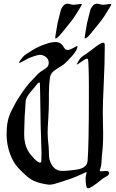

<svg xmlns="http://www.w3.org/2000/svg" viewBox="-20 -1017 625 1037"><path d="M538.1 -991Q543 -991 556.6 -993.4Q570.3 -995.8 574.2 -995.8Q581.1 -995.8 581.1 -992.2L579.1 -987.3Q541 -922.6 521.5 -899.4Q516.6 -893.3 505.9 -879.9Q495.1 -866.5 486.3 -855.5Q477.5 -844.5 467.8 -832.9Q458 -821.3 450.7 -815.2Q443.4 -809.1 440.4 -809.1Q437.5 -809.1 437.5 -814Q437.5 -818.8 438.5 -822.5Q441.4 -839.6 444.3 -858.5Q447.3 -877.4 450.2 -892.1Q453.1 -906.7 458 -923.8Q460 -929.9 462.9 -943.4Q465.8 -956.8 467.8 -962.9Q469.7 -969 474.6 -976.9Q479.5 -984.9 486.3 -991Q494.1 -997.1 503.9 -997.1Q508.8 -997.1 520 -994Q531.2 -991 538.1 -991ZM378.9 -991Q383.8 -991 397.5 -993.4Q411.1 -995.8 415 -995.8Q421.9 -995.8 421.9 -992.2L419.9 -987.3Q381.8 -922.6 362.3 -899.4Q357.4 -893.3 346.7 -879.9Q335.9 -866.5 327.1 -855.5Q318.4 -844.5 308.6 -832.9Q298.8 -821.3 291.5 -815.2Q284.2 -809.1 281.2 -809.1Q278.3 -809.1 278.3 -814Q278.3 -818.8 279.3 -822.5Q282.2 -839.6 285.2 -858.5Q288.1 -877.4 291 -892.1Q293.9 -906.7 298.8 -923.8Q300.8 -929.9 303.7 -943.4Q306.6 -956.8 308.6 -962.9Q310.5 -969 315.4 -976.9Q320.3 -984.9 327.1 -991Q335 -997.1 344.7 -997.1Q349.6 -997.1 360.8 -994Q372.1 -991 378.9 -991ZM196.3 -138.7Q202.1 -138.7 203.1 -147.5Q204.1 -156.2 204.1 -185.5V-191.4Q204.1 -218.8 201.7 -277.8Q199.2 -336.9 199.2 -369.1Q196.3 -567.4 195.3 -569.3Q194.3 -571.3 192.4 -571.3Q188.5 -571.3 182.6 -565.4Q176.8 -559.6 166 -544.9L154.3 -531.2Q151.4 -527.3 145.5 -520.5Q139.6 -513.7 137.2 -510.3Q134.8 -506.8 130.4 -500.5Q126 -494.1 124 -489.3Q122.1 -484.4 120.1 -478Q118.2 -471.7 118.2 -463.9Q117.2 -444.3 115.7 -423.8Q114.3 -403.3 113.3 -389.6Q112.3 -376 112.3 -357.4Q112.3 -345.7 111.3 -324.2Q110.4 -302.7 110.4 -292Q110.4 -238.3 132.8 -200.2Q143.6 -181.6 164.6 -160.2Q185.5 -138.7 196.3 -138.7ZM552.7 -93.8Q569.3 -93.8 569.3 -82Q569.3 -75.2 563 -69.8Q556.6 -64.5 545.4 -58.6Q534.2 -52.7 529.3 -47.9Q471.7 0 455.1 0Q442.4 0 442.4 -56.6Q442.4 -61.5 444.8 -71.8Q447.3 -82 447.3 -85Q447.3 -87.9 445.3 -87.9L431.6 -81.1Q418 -74.2 388.7 -62Q359.4 -49.8 326.2 -40Q316.4 -37.1 299.3 -31.2Q282.2 -25.4 270 -22.5Q257.8 -19.5 245.1 -19.5Q241.2 -19.5 233.4 -21Q225.6 -22.5 223.6 -22.5Q175.8 -31.2 149.9 -46.9Q124 -62.5 80.1 -108.4Q51.8 -137.7 33.7 -187.5Q15.6 -237.3 15.6 -293Q15.6 -329.1 21.5 -359.9Q27.3 -390.6 43.5 -421.9Q59.6 -453.1 66.9 -466.3Q74.2 -479.5 96.7 -512.7Q107.4 -529.3 119.1 -544.4Q130.9 -559.6 137.7 -567.4Q144.5 -575.2 162.1 -593.3Q179.7 -611.3 186.5 -619.1Q195.3 -627.9 210.9 -637.2Q226.6 -646.5 234.9 -654.8Q243.2 -663.1 243.2 -678.7Q243.2 -696.3 228.5 -708.5Q213.9 -720.7 196.3 -720.7Q189.5 -720.7 181.6 -718.8Q173.8 -716.8 164.1 -713.4Q154.3 -710 148.4 -708Q137.7 -705.1 112.8 -690.9Q87.9 -676.8 84 -676.8Q83 -676.8 83 -678.7Q83 -680.7 85 -683.6Q93.8 -698.2 102.5 -708Q111.3 -717.8 116.2 -721.2Q121.1 -724.6 138.7 -735.4Q172.9 -758.8 208 -772.5Q243.2 -786.1 260.7 -788.1L278.3 -790Q294.9 -790 305.7 -783.2Q316.4 -776.4 320.3 -768.6Q324.2 -760.7 330.6 -753.9Q336.9 -747.1 346.7 -747.1Q356.4 -747.1 375.5 -757.8Q394.5 -768.6 396.5 -768.6Q398.4 -768.6 398.4 -766.6Q398.4 -755.9 389.2 -741.2Q379.9 -726.6 370.1 -715.3Q360.4 -704.1 348.6 -692.4L336.9 -680.7Q325.2 -668 303.2 -655.3Q281.2 -642.6 267.1 -630.4Q252.9 -618.2 250 -597.7Q244.1 -557.6 244.1 -511.7V-471.7Q244.1 -429.7 240.7 -377Q237.3 -324.2 237.3 -302.7Q237.3 -271.5 241.2 -240.2Q243.2 -226.6 243.7 -204.1Q244.1 -181.6 245.1 -168.9Q246.1 -156.2 252.9 -139.6Q259.8 -123 272.5 -110.4Q289.1 -93.8 316.4 -93.8Q330.1 -93.8 337.9 -94.7Q342.8 -94.7 354.5 -96.2Q366.2 -97.7 372.1 -98.1Q377.9 -98.6 388.7 -100.1Q399.4 -101.6 405.3 -103Q411.1 -104.5 419.4 -107.4Q427.7 -110.4 432.6 -113.8Q437.5 -117.2 442.4 -122.1Q447.3 -127 449.7 -133.8Q452.1 -140.6 453.1 -148.4Q460 -234.4 460 -491.2Q460 -530.3 460 -560.1Q460 -589.8 459.5 -611.8Q459 -633.8 458.5 -648.9Q458 -664.1 457.5 -673.8Q457 -683.6 456.5 -689Q456.1 -694.3 454.6 -696.8Q453.1 -699.2 452.6 -699.7Q452.1 -700.2 450.2 -700.2Q442.4 -700.2 420.9 -684.6Q399.4 -668.9 396.5 -668.9Q394.5 -668.9 394.5 -670.9Q394.5 -671.9 395.5 -671.9Q396.5 -672.9 396.5 -673.8Q400.4 -681.6 404.8 -688.5Q409.2 -695.3 411.6 -699.2Q414.1 -703.1 420.9 -709Q427.7 -714.8 429.7 -715.8Q431.6 -716.8 441.4 -723.6Q451.2 -730.5 453.1 -731.4Q460.9 -736.3 480.5 -752Q500 -767.6 514.6 -776.9Q529.3 -786.1 537.1 -786.1Q545.9 -786.1 545.9 -773.4Q545.9 -677.7 540.5 -569.3Q535.2 -460.9 535.2 -414.1Q535.2 -391.6 536.1 -352.5Q537.1 -313.5 537.1 -294.9Q537.1 -226.6 530.3 -176.8Q529.3 -166 528.8 -150.9Q528.3 -135.7 526.4 -124Q524.4 -112.3 519.5 -98.6Q519.5 -97.7 519.5 -97.7L518.6 -95.7Q518.6 -91.8 526.4 -91.8Q529.3 -91.8 538.6 -92.8Q547.9 -93.8 552.7 -93.8Z"/></svg>

Font: Isabella
Style: Medium
Weight: 500
Designer: John Stracke
Version: Version 001.202